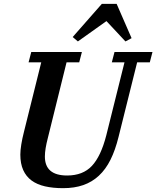

<svg xmlns="http://www.w3.org/2000/svg" viewBox="-20 -969 815 1001"><path d="M309 12Q256 12 214.5 2.5Q173 -7 144.5 -28Q116 -49 101 -82.5Q86 -116 86 -163Q86 -185 91 -216Q96 -247 105 -282L195 -644H129L143 -698H407L393 -644H327L229 -248Q222 -221 218 -197Q214 -173 214 -153Q214 -54 330 -54Q412 -54 459 -104Q506 -154 534 -263L629 -644H563L577 -698H775L761 -644H695L598 -255Q581 -186 556 -136Q531 -86 495.5 -53Q460 -20 414 -4Q368 12 309 12ZM359 -776 511 -949H588L666 -770L634 -753L535 -859L386 -753Z"/></svg>

Font: IBM Plex Serif SemiBold
Style: Italic
Weight: 600
Italic angle: -14°
Designer: Mike Abbink, Paul van der Laan, Pieter van Rosmalen
Foundry: Bold Monday
Version: Version 2.5